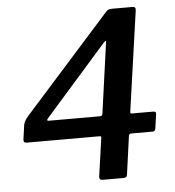

<svg xmlns="http://www.w3.org/2000/svg" viewBox="-53 -791 766 840"><g transform="rotate(-5 330.5 -371.0)"><path d="M443 -731Q450 -738 455 -740Q460 -742 472 -742H561Q574 -742 573 -728L510 -285Q509 -278 516 -278H609Q616 -278 619.5 -275.5Q623 -273 622 -267L613 -203Q612 -197 609 -194Q606 -191 598 -191H506Q496 -191 495 -180L472 -14Q471 -6 467 -3Q463 0 453 0H365Q348 0 350 -15L374 -184Q376 -191 367 -191H47Q32 -191 34 -206L43 -270Q45 -279 49.5 -287Q54 -295 65 -308L443 -731ZM377 -278Q387 -278 388 -288L431 -597Q434 -612 418 -594L150 -290Q144 -283 145 -280.5Q146 -278 151 -278Z"/></g></svg>

Font: Libre Franklin Medium
Style: Italic
Weight: 500
Italic angle: -8°
Designer: Pablo Impallari, Rodrigo Fuenzalida, Nhung Nguyen
Foundry: Impallari Type
Version: Version 3.000